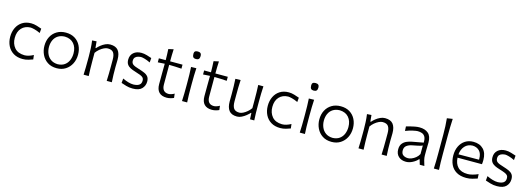

<svg xmlns="http://www.w3.org/2000/svg" viewBox="5 -1714 7411 2696"><g transform="rotate(15 3710.0 -366.0)"><path d="M302 9.5Q223 9.5 167.5 -24.5Q112 -58.5 83 -117Q54 -175.5 54 -248Q54 -321.5 82.2 -380Q110.5 -438.5 163.8 -472.5Q217 -506.5 292.5 -506.5Q331.5 -506.5 374 -493.8Q416.5 -481 446 -470L440.5 -406Q393 -428 355 -437.5Q317 -447 298 -447Q217 -445 168.5 -392.5Q120 -340 120 -249.5Q120 -164 168.2 -107.2Q216.5 -50.5 313 -48.5Q371.5 -48.5 442 -86.5L449.5 -23.5Q422.5 -14 384 -2.2Q345.5 9.5 302 9.5Z M797.5 10.5Q717.5 10.5 662.8 -26Q608 -62.5 579.5 -122.2Q551 -182 551 -251Q551 -325 581.2 -382.8Q611.5 -440.5 666.8 -473.5Q722 -506.5 796.5 -506.5Q873 -506.5 927.5 -472.8Q982 -439 1011 -381.2Q1040 -323.5 1040 -251Q1040 -177.5 1010 -118.5Q980 -59.5 925.5 -24.5Q871 10.5 797.5 10.5ZM797 -47.5Q858 -49.5 897.2 -78Q936.5 -106.5 955.2 -152.2Q974 -198 974 -251Q974 -338.5 927.8 -392Q881.5 -445.5 797 -448.5Q737.5 -447 697.2 -420.8Q657 -394.5 637 -350.2Q617 -306 617 -251Q617 -198.5 636.5 -152.8Q656 -107 696 -78.2Q736 -49.5 797 -47.5Z M1187.5 0Q1190 -55.5 1191 -107Q1192 -158.5 1192 -219.5V-269.5Q1192 -324 1189.2 -381.2Q1186.5 -438.5 1178.5 -495.5L1242.5 -499.5L1251.5 -405.5H1259.5Q1278 -427.5 1307 -451Q1336 -474.5 1370.5 -490.5Q1405 -506.5 1440 -506.5Q1521.5 -506.5 1557.8 -460.8Q1594 -415 1594 -328.5Q1594 -296.5 1593 -268.8Q1592 -241 1592 -219.5Q1592 -158.5 1593 -107Q1594 -55.5 1598 0H1523.5Q1526 -55.5 1527 -106.8Q1528 -158 1528 -217V-310.5Q1528 -377 1504.8 -410.8Q1481.5 -444.5 1421 -444.5Q1397 -444.5 1366.8 -430.2Q1336.5 -416 1307.2 -391.5Q1278 -367 1256.5 -336V-217Q1256.5 -158 1257.8 -106.8Q1259 -55.5 1262 0Z M1901.5 10Q1849 10 1806 -3.2Q1763 -16.5 1733 -26.5L1739 -92Q1781 -71.5 1822 -59.5Q1863 -47.5 1898.5 -47.5Q1928.5 -48.5 1954 -55.8Q1979.5 -63 1994.8 -81.8Q2010 -100.5 2010 -136.5Q2010 -160 1997.2 -175Q1984.5 -190 1954.8 -202.2Q1925 -214.5 1874.5 -229.5Q1836.5 -240.5 1805.2 -256Q1774 -271.5 1755.8 -297.8Q1737.5 -324 1737.5 -367Q1737.5 -430.5 1780 -468.5Q1822.5 -506.5 1894.5 -506.5Q1932.5 -506.5 1974.8 -494Q2017 -481.5 2045 -471.5L2039.5 -406Q1994.5 -428 1958 -438.2Q1921.5 -448.5 1903 -448.5Q1882.5 -447.5 1859.2 -441.2Q1836 -435 1819.8 -418.2Q1803.5 -401.5 1803.5 -368.5Q1803.5 -333.5 1828.2 -315Q1853 -296.5 1917.5 -278Q1965.5 -263.5 2001 -248Q2036.5 -232.5 2056 -207Q2075.5 -181.5 2075.5 -137Q2075.5 -75.5 2034.2 -32.8Q1993 10 1901.5 10Z M2396.5 10.5Q2323.5 10.5 2285 -28.5Q2246.5 -67.5 2246.5 -147.5Q2246.5 -230 2247.2 -306.5Q2248 -383 2248.5 -443.5L2149 -437V-495.5H2248.5Q2248 -538 2246.8 -576.2Q2245.5 -614.5 2243 -655.5L2317 -672Q2314.5 -622.5 2313.5 -583Q2312.5 -543.5 2312.5 -495.5H2493V-437Q2448 -440.5 2402.2 -442.2Q2356.5 -444 2312.5 -444.5V-160Q2312.5 -47.5 2410 -47.5Q2426 -47.5 2449.8 -55.2Q2473.5 -63 2492 -74.5L2499 -13.5Q2484.5 -6 2455.2 2.2Q2426 10.5 2396.5 10.5Z M2618 0Q2621 -55.5 2622 -107Q2623 -158.5 2623 -219.5V-269.5Q2623 -334 2621.8 -387Q2620.5 -440 2617 -495.5L2693.5 -497.5Q2690 -442 2688.8 -388.5Q2687.5 -335 2687.5 -269.5V-219.5Q2687.5 -158.5 2688.5 -107Q2689.5 -55.5 2693 0ZM2653.5 -620Q2626 -620 2613.5 -634.5Q2601 -649 2601 -683.5Q2601 -708 2613.8 -719Q2626.5 -730 2654.5 -730Q2707.5 -730 2707.5 -679.5Q2707.5 -648 2694.8 -634Q2682 -620 2653.5 -620Z M3054.5 10.5Q2981.5 10.5 2943 -28.5Q2904.5 -67.5 2904.5 -147.5Q2904.5 -230 2905.2 -306.5Q2906 -383 2906.5 -443.5L2807 -437V-495.5H2906.5Q2906 -538 2904.8 -576.2Q2903.5 -614.5 2901 -655.5L2975 -672Q2972.5 -622.5 2971.5 -583Q2970.5 -543.5 2970.5 -495.5H3151V-437Q3106 -440.5 3060.2 -442.2Q3014.5 -444 2970.5 -444.5V-160Q2970.5 -47.5 3068 -47.5Q3084 -47.5 3107.8 -55.2Q3131.5 -63 3150 -74.5L3157 -13.5Q3142.5 -6 3113.2 2.2Q3084 10.5 3054.5 10.5Z M3419 10.5Q3338 10.5 3302 -35.5Q3266 -81.5 3266 -167.5Q3266 -200 3266.5 -224.2Q3267 -248.5 3267 -271.5Q3267 -334.5 3265.8 -387.2Q3264.5 -440 3261 -495.5L3337 -498Q3333.5 -442.5 3332.5 -389.2Q3331.5 -336 3331.5 -276.5V-185Q3331.5 -118.5 3354.5 -84.8Q3377.5 -51 3438 -51Q3460.5 -51 3489.8 -65.2Q3519 -79.5 3548 -104Q3577 -128.5 3598.5 -159V-276.5Q3598.5 -336 3597.5 -388Q3596.5 -440 3593.5 -495.5H3669Q3665.5 -440 3664.2 -387.2Q3663 -334.5 3663 -271.5V-219.5Q3663 -158.5 3664 -107Q3665 -55.5 3668.5 0H3607L3602.5 -90.5H3595Q3576 -68.5 3547.2 -45.2Q3518.5 -22 3485.2 -5.8Q3452 10.5 3419 10.5Z M4046.5 9.5Q3967.5 9.5 3912 -24.5Q3856.5 -58.5 3827.5 -117Q3798.5 -175.5 3798.5 -248Q3798.5 -321.5 3826.8 -380Q3855 -438.5 3908.2 -472.5Q3961.5 -506.5 4037 -506.5Q4076 -506.5 4118.5 -493.8Q4161 -481 4190.5 -470L4185 -406Q4137.5 -428 4099.5 -437.5Q4061.5 -447 4042.5 -447Q3961.5 -445 3913 -392.5Q3864.5 -340 3864.5 -249.5Q3864.5 -164 3912.8 -107.2Q3961 -50.5 4057.5 -48.5Q4116 -48.5 4186.5 -86.5L4194 -23.5Q4167 -14 4128.5 -2.2Q4090 9.5 4046.5 9.5Z M4330 0Q4333 -55.5 4334 -107Q4335 -158.5 4335 -219.5V-269.5Q4335 -334 4333.8 -387Q4332.5 -440 4329 -495.5L4405.5 -497.5Q4402 -442 4400.8 -388.5Q4399.5 -335 4399.5 -269.5V-219.5Q4399.5 -158.5 4400.5 -107Q4401.5 -55.5 4405 0ZM4365.5 -620Q4338 -620 4325.5 -634.5Q4313 -649 4313 -683.5Q4313 -708 4325.8 -719Q4338.5 -730 4366.5 -730Q4419.5 -730 4419.5 -679.5Q4419.5 -648 4406.8 -634Q4394 -620 4365.5 -620Z M4793.5 10.5Q4713.5 10.5 4658.8 -26Q4604 -62.5 4575.5 -122.2Q4547 -182 4547 -251Q4547 -325 4577.2 -382.8Q4607.5 -440.5 4662.8 -473.5Q4718 -506.5 4792.5 -506.5Q4869 -506.5 4923.5 -472.8Q4978 -439 5007 -381.2Q5036 -323.5 5036 -251Q5036 -177.5 5006 -118.5Q4976 -59.5 4921.5 -24.5Q4867 10.5 4793.5 10.5ZM4793 -47.5Q4854 -49.5 4893.2 -78Q4932.5 -106.5 4951.2 -152.2Q4970 -198 4970 -251Q4970 -338.5 4923.8 -392Q4877.5 -445.5 4793 -448.5Q4733.5 -447 4693.2 -420.8Q4653 -394.5 4633 -350.2Q4613 -306 4613 -251Q4613 -198.5 4632.5 -152.8Q4652 -107 4692 -78.2Q4732 -49.5 4793 -47.5Z M5183.5 0Q5186 -55.5 5187 -107Q5188 -158.5 5188 -219.5V-269.5Q5188 -324 5185.2 -381.2Q5182.5 -438.5 5174.5 -495.5L5238.5 -499.5L5247.5 -405.5H5255.5Q5274 -427.5 5303 -451Q5332 -474.5 5366.5 -490.5Q5401 -506.5 5436 -506.5Q5517.5 -506.5 5553.8 -460.8Q5590 -415 5590 -328.5Q5590 -296.5 5589 -268.8Q5588 -241 5588 -219.5Q5588 -158.5 5589 -107Q5590 -55.5 5594 0H5519.5Q5522 -55.5 5523 -106.8Q5524 -158 5524 -217V-310.5Q5524 -377 5500.8 -410.8Q5477.5 -444.5 5417 -444.5Q5393 -444.5 5362.8 -430.2Q5332.5 -416 5303.2 -391.5Q5274 -367 5252.5 -336V-217Q5252.5 -158 5253.8 -106.8Q5255 -55.5 5258 0Z M5875 10Q5806.5 10 5766 -28Q5725.5 -66 5725.5 -131.5Q5725.5 -184.5 5750.2 -215.8Q5775 -247 5812 -262.5Q5849 -278 5885.5 -284.5L6047.5 -314.5Q6049.5 -371 6032.8 -399.8Q6016 -428.5 5987.5 -438.5Q5959 -448.5 5925.5 -448.5Q5904.5 -448.5 5855.2 -437.5Q5806 -426.5 5751 -405L5747.5 -470Q5770 -476.5 5802.8 -485Q5835.5 -493.5 5870.8 -500Q5906 -506.5 5936.5 -506.5Q6018 -506.5 6065 -465.5Q6112 -424.5 6112 -334Q6112 -312 6110.8 -277.8Q6109.5 -243.5 6109.5 -211V-146.5Q6109.5 -114 6118.2 -78Q6127 -42 6141 0H6074.5L6053 -73H6045.5Q6016 -39 5968.2 -14.5Q5920.5 10 5875 10ZM5891 -46Q5913 -46 5942.2 -57.5Q5971.5 -69 5999.5 -91.5Q6027.5 -114 6045.5 -147.5L6046 -272.5Q6037.5 -268 6023.5 -263.2Q6009.5 -258.5 5981.5 -252.2Q5953.5 -246 5903 -236.5Q5856 -228 5823.5 -204.5Q5791 -181 5791 -134Q5791 -86 5819.8 -66Q5848.5 -46 5891 -46Z M6279 0Q6282 -55.5 6283 -107Q6284 -158.5 6284 -219.5V-494Q6284 -557 6281.5 -615.5Q6279 -674 6273 -729.5L6355 -742Q6351.5 -681.5 6350 -620.2Q6348.5 -559 6348.5 -494V-219.5Q6348.5 -158.5 6349.5 -107Q6350.5 -55.5 6354 0Z M6751 10Q6664 10 6607.2 -23.8Q6550.5 -57.5 6522.8 -116.5Q6495 -175.5 6495 -251Q6495 -325.5 6522.8 -383Q6550.5 -440.5 6601.2 -473.5Q6652 -506.5 6721.5 -506.5Q6813.5 -506.5 6866.8 -451.8Q6920 -397 6920 -295.5Q6920 -259.5 6916 -233.5H6561Q6565 -147.5 6612.8 -97.8Q6660.5 -48 6756 -48Q6787 -48 6827 -58.5Q6867 -69 6907 -87L6910.5 -23.5Q6881 -14 6839.8 -2Q6798.5 10 6751 10ZM6722.5 -452Q6652.5 -449.5 6610.5 -402.8Q6568.5 -356 6561.5 -282L6860 -284Q6860 -287 6860 -290Q6860 -293 6860 -296Q6860 -373.5 6822 -411.8Q6784 -450 6722.5 -452Z M7197 10Q7144.5 10 7101.5 -3.2Q7058.5 -16.5 7028.5 -26.5L7034.5 -92Q7076.5 -71.5 7117.5 -59.5Q7158.5 -47.5 7194 -47.5Q7224 -48.5 7249.5 -55.8Q7275 -63 7290.2 -81.8Q7305.5 -100.5 7305.5 -136.5Q7305.5 -160 7292.8 -175Q7280 -190 7250.2 -202.2Q7220.5 -214.5 7170 -229.5Q7132 -240.5 7100.8 -256Q7069.5 -271.5 7051.2 -297.8Q7033 -324 7033 -367Q7033 -430.5 7075.5 -468.5Q7118 -506.5 7190 -506.5Q7228 -506.5 7270.2 -494Q7312.5 -481.5 7340.5 -471.5L7335 -406Q7290 -428 7253.5 -438.2Q7217 -448.5 7198.5 -448.5Q7178 -447.5 7154.8 -441.2Q7131.5 -435 7115.2 -418.2Q7099 -401.5 7099 -368.5Q7099 -333.5 7123.8 -315Q7148.5 -296.5 7213 -278Q7261 -263.5 7296.5 -248Q7332 -232.5 7351.5 -207Q7371 -181.5 7371 -137Q7371 -75.5 7329.8 -32.8Q7288.5 10 7197 10Z"/></g></svg>

Font: Commissioner Flair Light
Style: Regular
Weight: 300
Designer: Kostas Bartsokas
Foundry: Kostas Bartsokas
Version: Version 1.000; ttfautohint (v1.8.3)